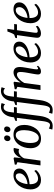

<svg xmlns="http://www.w3.org/2000/svg" viewBox="1406 -2260 1107 3958"><g transform="rotate(-90 1959.0 -281.5)"><path d="M433 -93.5Q419 -73 389.5 -48.8Q360 -24.5 318.8 -7Q277.5 10.5 227.5 10.5Q175 10.5 138 -7.5Q101 -25.5 77.5 -56.5Q54 -87.5 43.2 -126.5Q32.5 -165.5 33 -207Q33.5 -277.5 55.8 -340.5Q78 -403.5 117.2 -452Q156.5 -500.5 209.2 -528.5Q262 -556.5 324 -556.5Q371.5 -556.5 402.2 -541.2Q433 -526 448 -499.5Q463 -473 463 -439.5Q463.5 -394.5 441.8 -359.8Q420 -325 384 -300.2Q348 -275.5 305 -259.2Q262 -243 218.8 -234.8Q175.5 -226.5 141 -226Q139 -193.5 144 -162.2Q149 -131 162 -105.5Q175 -80 197.5 -65Q220 -50 253 -50Q283 -50 311.2 -59.5Q339.5 -69 365.5 -86.5Q391.5 -104 413.5 -127.5ZM303 -510Q267.5 -510 239.2 -487.8Q211 -465.5 190.8 -429.2Q170.5 -393 158.2 -350.5Q146 -308 142 -267Q172.5 -269 204.2 -277.5Q236 -286 264.8 -300.8Q293.5 -315.5 316 -336Q338.5 -356.5 351.8 -382Q365 -407.5 364.5 -437Q364 -473.5 348 -491.8Q332 -510 303 -510Z M527.5 0 594 -475.5 540.5 -498.5 546.5 -530.5 673 -554 693 -542 685 -454.5 677 -396.5Q686.5 -422.5 703.2 -450.2Q720 -478 743 -501.8Q766 -525.5 794 -540Q822 -554.5 853.5 -554.5Q864.5 -554.5 874 -552.8Q883.5 -551 888 -547.5L865 -439Q860 -443.5 847.8 -446.8Q835.5 -450 818 -450Q797.5 -450 776.8 -441.5Q756 -433 736.5 -417.8Q717 -402.5 700.8 -381.8Q684.5 -361 673.5 -336.5L626.5 0Z M1164.5 -556Q1229 -556 1273 -529.8Q1317 -503.5 1339.8 -453.8Q1362.5 -404 1362.5 -333Q1362.5 -267 1343 -205.2Q1323.5 -143.5 1286.5 -94.8Q1249.5 -46 1197.2 -17.5Q1145 11 1080 11Q1016.5 11 972.2 -14.8Q928 -40.5 905 -89.8Q882 -139 882 -208.5Q882 -276 901.5 -338.2Q921 -400.5 958 -449.8Q995 -499 1047.2 -527.5Q1099.5 -556 1164.5 -556ZM1152 -510Q1119 -510 1092.8 -491.5Q1066.5 -473 1047.2 -441.5Q1028 -410 1015.2 -370.5Q1002.5 -331 996.2 -289Q990 -247 990 -207Q990 -149 1002.2 -110.5Q1014.5 -72 1038 -53.2Q1061.5 -34.5 1094 -34.5Q1127 -34.5 1152.8 -53Q1178.5 -71.5 1197.8 -102.8Q1217 -134 1229.5 -173.2Q1242 -212.5 1248.2 -254.5Q1254.5 -296.5 1254.5 -336Q1254.5 -392.5 1243.2 -431Q1232 -469.5 1209.5 -489.8Q1187 -510 1152 -510ZM1079 -619Q1057.5 -619 1042.8 -636.2Q1028 -653.5 1028.5 -678Q1029 -708 1047.2 -729Q1065.5 -750 1093 -750Q1119 -750 1132.8 -733.2Q1146.5 -716.5 1146.5 -694Q1146 -662.5 1128 -640.8Q1110 -619 1079 -619ZM1263.5 -619Q1242 -619 1227.2 -636.2Q1212.5 -653.5 1213 -678Q1213.5 -708 1231.2 -729Q1249 -750 1277.5 -750Q1303 -750 1317.2 -733.2Q1331.5 -716.5 1331 -694Q1330.5 -662.5 1312.2 -640.8Q1294 -619 1263.5 -619Z M1526.5 -598Q1533.5 -645 1551.8 -684.5Q1570 -724 1597 -753.2Q1624 -782.5 1658.5 -798.8Q1693 -815 1732 -815Q1753.5 -815 1774.2 -812.5Q1795 -810 1813 -802L1789 -731Q1780 -741 1763.2 -751Q1746.5 -761 1721.5 -760.5Q1694 -760.5 1675 -743.8Q1656 -727 1644 -695.8Q1632 -664.5 1626.5 -620.5L1617 -547H1731L1723 -487H1609L1546.5 -6.5Q1539 50 1523 97.2Q1507 144.5 1482.5 178.8Q1458 213 1424 232Q1390 251 1347 251.5Q1323 252 1301 249.2Q1279 246.5 1266.5 243L1288 172.5Q1292 175.5 1305 181.5Q1318 187.5 1333.5 192.2Q1349 197 1361 197Q1383.5 197 1398.5 180.5Q1413.5 164 1423.2 132.2Q1433 100.5 1439.5 54.5L1508.5 -487H1442L1448.5 -518.5L1518.5 -545.5Z M1853 -598Q1860 -645 1878.2 -684.5Q1896.5 -724 1923.5 -753.2Q1950.5 -782.5 1985 -798.8Q2019.5 -815 2058.5 -815Q2080 -815 2100.8 -812.5Q2121.5 -810 2139.5 -802L2115.5 -731Q2106.5 -741 2089.8 -751Q2073 -761 2048 -760.5Q2020.5 -760.5 2001.5 -743.8Q1982.5 -727 1970.5 -695.8Q1958.5 -664.5 1953 -620.5L1943.5 -547H2057.5L2049.5 -487H1935.5L1873 -6.5Q1865.5 50 1849.5 97.2Q1833.5 144.5 1809 178.8Q1784.5 213 1750.5 232Q1716.5 251 1673.5 251.5Q1649.5 252 1627.5 249.2Q1605.5 246.5 1593 243L1614.5 172.5Q1618.5 175.5 1631.5 181.5Q1644.5 187.5 1660 192.2Q1675.5 197 1687.5 197Q1710 197 1725 180.5Q1740 164 1749.8 132.2Q1759.5 100.5 1766 54.5L1835 -487H1768.5L1775 -518.5L1845 -545.5Z M2236.5 -408.5Q2255.5 -438.5 2278.8 -465.2Q2302 -492 2329 -512.2Q2356 -532.5 2385 -544Q2414 -555.5 2445 -555.5Q2496.5 -555.5 2526.5 -524.5Q2556.5 -493.5 2556.5 -420.5Q2556.5 -399.5 2552.5 -369Q2548.5 -338.5 2542.8 -305.5Q2537 -272.5 2532 -243.5Q2527.5 -216.5 2522 -186.8Q2516.5 -157 2512.5 -129.2Q2508.5 -101.5 2508 -81Q2507.5 -64 2511.5 -56.8Q2515.5 -49.5 2522.5 -49.5Q2532 -49.5 2543.5 -55.2Q2555 -61 2569.5 -75L2581.5 -51Q2576 -42.5 2560 -28Q2544 -13.5 2520 -1.8Q2496 10 2465 10Q2443.5 10 2429.2 2.8Q2415 -4.5 2408.5 -18.5Q2402 -32.5 2402.5 -53Q2403 -67 2405.5 -86.8Q2408 -106.5 2412 -129.8Q2416 -153 2420.2 -177Q2424.5 -201 2428.5 -223Q2432.5 -245 2437 -269.5Q2441.5 -294 2445.2 -319Q2449 -344 2451.2 -367.2Q2453.5 -390.5 2453.5 -410Q2453.5 -439 2448 -455.2Q2442.5 -471.5 2430.5 -478.2Q2418.5 -485 2398 -485Q2378 -485 2354.8 -473Q2331.5 -461 2308 -439.8Q2284.5 -418.5 2263.5 -391.2Q2242.5 -364 2227 -334L2181.5 0H2082.5L2147.5 -476.5L2095 -499.5L2101 -531.5L2232 -555L2252.5 -544Z M3049.5 -93.5Q3035.5 -73 3006 -48.8Q2976.5 -24.5 2935.2 -7Q2894 10.5 2844 10.5Q2791.5 10.5 2754.5 -7.5Q2717.5 -25.5 2694 -56.5Q2670.5 -87.5 2659.8 -126.5Q2649 -165.5 2649.5 -207Q2650 -277.5 2672.2 -340.5Q2694.5 -403.5 2733.8 -452Q2773 -500.5 2825.8 -528.5Q2878.5 -556.5 2940.5 -556.5Q2988 -556.5 3018.8 -541.2Q3049.5 -526 3064.5 -499.5Q3079.5 -473 3079.5 -439.5Q3080 -394.5 3058.2 -359.8Q3036.5 -325 3000.5 -300.2Q2964.5 -275.5 2921.5 -259.2Q2878.5 -243 2835.2 -234.8Q2792 -226.5 2757.5 -226Q2755.5 -193.5 2760.5 -162.2Q2765.5 -131 2778.5 -105.5Q2791.5 -80 2814 -65Q2836.5 -50 2869.5 -50Q2899.5 -50 2927.8 -59.5Q2956 -69 2982 -86.5Q3008 -104 3030 -127.5ZM2919.5 -510Q2884 -510 2855.8 -487.8Q2827.5 -465.5 2807.2 -429.2Q2787 -393 2774.8 -350.5Q2762.5 -308 2758.5 -267Q2789 -269 2820.8 -277.5Q2852.5 -286 2881.2 -300.8Q2910 -315.5 2932.5 -336Q2955 -356.5 2968.2 -382Q2981.5 -407.5 2981 -437Q2980.5 -473.5 2964.5 -491.8Q2948.5 -510 2919.5 -510Z M3270.5 -175.5Q3268 -155.5 3266 -141.2Q3264 -127 3263 -115Q3262 -103 3262 -90Q3262 -74 3270.5 -65.5Q3279 -57 3294.5 -57Q3328 -57 3352.8 -69.2Q3377.5 -81.5 3394 -95.5L3405 -60Q3391.5 -43.5 3367.5 -27.5Q3343.5 -11.5 3312.2 -0.8Q3281 10 3243.5 10Q3206.5 10 3182.8 -8.8Q3159 -27.5 3159 -70.5Q3159.5 -76.5 3160 -85Q3160.5 -93.5 3161.8 -104.8Q3163 -116 3164.8 -130.5Q3166.5 -145 3169 -163L3214 -484.5H3150.5L3158 -519L3225 -542Q3235.5 -553.5 3247.5 -578.8Q3259.5 -604 3270.5 -632.5Q3281.5 -661 3288.5 -682H3342.5L3322.5 -542.5H3443L3435 -484.5H3315Z M3859 -93.5Q3845 -73 3815.5 -48.8Q3786 -24.5 3744.8 -7Q3703.5 10.5 3653.5 10.5Q3601 10.5 3564 -7.5Q3527 -25.5 3503.5 -56.5Q3480 -87.5 3469.2 -126.5Q3458.5 -165.5 3459 -207Q3459.5 -277.5 3481.8 -340.5Q3504 -403.5 3543.2 -452Q3582.5 -500.5 3635.2 -528.5Q3688 -556.5 3750 -556.5Q3797.5 -556.5 3828.2 -541.2Q3859 -526 3874 -499.5Q3889 -473 3889 -439.5Q3889.5 -394.5 3867.8 -359.8Q3846 -325 3810 -300.2Q3774 -275.5 3731 -259.2Q3688 -243 3644.8 -234.8Q3601.5 -226.5 3567 -226Q3565 -193.5 3570 -162.2Q3575 -131 3588 -105.5Q3601 -80 3623.5 -65Q3646 -50 3679 -50Q3709 -50 3737.2 -59.5Q3765.5 -69 3791.5 -86.5Q3817.5 -104 3839.5 -127.5ZM3729 -510Q3693.5 -510 3665.2 -487.8Q3637 -465.5 3616.8 -429.2Q3596.5 -393 3584.2 -350.5Q3572 -308 3568 -267Q3598.5 -269 3630.2 -277.5Q3662 -286 3690.8 -300.8Q3719.5 -315.5 3742 -336Q3764.5 -356.5 3777.8 -382Q3791 -407.5 3790.5 -437Q3790 -473.5 3774 -491.8Q3758 -510 3729 -510Z"/></g></svg>

Font: Merriweather 48pt
Style: Italic
Weight: 400
Italic angle: -7.8°
Version: Version 2.101